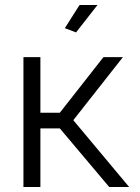

<svg xmlns="http://www.w3.org/2000/svg" viewBox="-20 -750 560 770"><path d="M74 0V-521H142V-298H220L395 -521H473L274 -268L498 0H418L220 -235H142V0ZM285 -620 240 -637 299 -730H371Z"/></svg>

Font: Raleway
Style: Regular
Weight: 400
Designer: Matt McInerney, Pablo Impallari, Rodrigo Fuenzalida
Foundry: Matt McInerney, Pablo Impallari, Rodrigo Fuenzalida
Version: Version 4.101;RELEASE